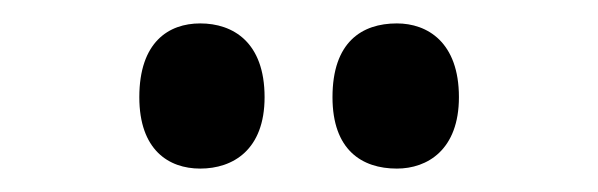

<svg xmlns="http://www.w3.org/2000/svg" viewBox="-20 -773 511 164"><path d="M319 -629C345 -629 372 -645 372 -690C372 -737 345 -753 319 -753C289 -753 264 -737 264 -690C264 -645 289 -629 319 -629ZM151 -629C179 -629 206 -645 206 -690C206 -737 179 -753 151 -753C124 -753 99 -737 99 -690C99 -645 124 -629 151 -629Z"/></svg>

Font: Noto Serif Myanmar ExtraCondensed
Style: Bold
Weight: 700
Width: 2
Designer: Ben Mitchell and the Monotype Design Team
Foundry: Monotype Imaging Inc.
Version: Version 2.106